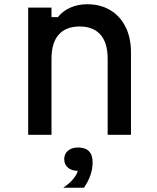

<svg xmlns="http://www.w3.org/2000/svg" viewBox="-20 -636 740 906"><path d="M113 0V-600H223V-555H253Q276 -584 312 -600Q348 -616 391 -616Q454 -616 500.5 -588Q547 -560 572.5 -509Q598 -458 598 -389V0H488V-359Q488 -434 454 -472.5Q420 -511 356 -511Q291 -511 257 -472.5Q223 -434 223 -359V0ZM278 250Q308 230 325.5 208.5Q343 187 347 170Q318 170 300.5 155Q283 140 283 115Q283 90 301 75Q319 60 348 60Q417 60 417 130Q417 191 376 250Z"/></svg>

Font: Martian Mono
Style: Regular
Weight: 400
Monospace: yes
Designer: Roman Shamin
Foundry: Evil Martians
Version: Version 1.000; ttfautohint (v1.8.4.7-5d5b)